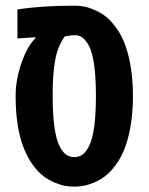

<svg xmlns="http://www.w3.org/2000/svg" viewBox="-20 -660 533 689"><path d="M246.6 -639.6Q282.2 -639.6 310.8 -627.9Q339.4 -616.2 358.2 -601.8Q377 -587.4 395.5 -562.3Q414.1 -537.1 427.2 -504.2Q440.4 -471.2 448.7 -422.6Q457 -374 457 -315.4Q457 -256.8 448.7 -208.3Q440.4 -159.7 427.2 -126.7Q414.1 -93.8 395.5 -68.4Q377 -43 358.2 -28.6Q339.4 -14.2 317.9 -5.1Q296.4 3.9 279.8 6.8Q263.2 9.8 246.6 9.8Q230 9.8 213.4 6.8Q196.8 3.9 175.3 -5.1Q153.8 -14.2 135 -28.6Q116.2 -43 97.7 -68.4Q79.1 -93.8 65.9 -127Q36.1 -201.2 36.1 -315.4Q36.1 -375.5 57.9 -436.3Q79.6 -497.1 106.9 -522.5V-526.4L42.5 -522V-626Q128.4 -639.6 246.6 -639.6ZM251 -533.7Q232.4 -533.7 212.4 -529.3Q187 -494.1 178 -444.3Q168.9 -394.5 168.9 -323.2Q168.9 -252 174.8 -207.8Q180.7 -163.6 191.7 -139.9Q202.6 -116.2 215.8 -106.2Q229 -96.2 246.6 -96.2Q264.2 -96.2 277.3 -106.2Q290.5 -116.2 301.5 -139.9Q312.5 -163.6 318.4 -207.8Q324.2 -252 324.2 -315.4Q324.2 -378.9 318.4 -422.9Q312.5 -466.8 301.8 -490.2Q281.2 -533.7 251 -533.7Z"/></svg>

Font: Open Sans Hebrew Condensed
Style: Bold
Weight: 700
Width: 3
Foundry: Ascender Corporation, Yanek Iontef
Version: Version 2.001;PS 002.001;hotconv 1.0.70;makeotf.lib2.5.58329